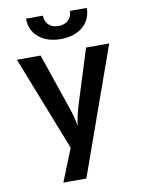

<svg xmlns="http://www.w3.org/2000/svg" viewBox="-101 -1018 802 1086"><g transform="rotate(-10 300.0 -475.0)"><path d="M173 0 248 -187 35 -730H171L281 -408Q291 -380 298.5 -349.5Q306 -319 308 -300Q310 -319 316.5 -349.5Q323 -380 331 -408L432 -730H565L305 0ZM300 -802Q222 -802 174 -842.5Q126 -883 126 -950H223Q223 -917 244 -897Q265 -877 300 -877Q335 -877 356.5 -897Q378 -917 378 -950H475Q475 -883 427 -842.5Q379 -802 300 -802Z"/></g></svg>

Font: NKDuy Mono
Style: Bold
Weight: 700
Monospace: yes
Designer: NKDuy
Foundry: NKDuy
Version: Version 2.251; ttfautohint (v1.8.4.7-5d5b)